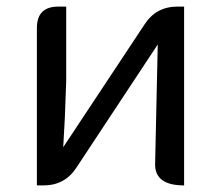

<svg xmlns="http://www.w3.org/2000/svg" viewBox="-20 -563 671 583"><path d="M92 0V-478Q92 -543 157 -543H181V-316L177 -208L172 -116L419 -489Q454 -543 519 -543H539V0Q450 0 451 -65L459 -428L212 -54Q177 0 112 0Z"/></svg>

Font: Swei Toothpaste CJK TC
Style: Regular
Weight: 400
Version: Version 1.0